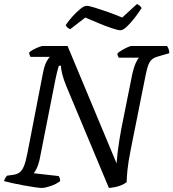

<svg xmlns="http://www.w3.org/2000/svg" viewBox="-31 -932 859 952"><path d="M176 0Q167 0 142.5 -3.5Q118 -7 87.5 -12.5Q57 -18 30 -24Q3 -30 -11 -34Q-9 -42 -4.5 -49.5Q0 -57 4 -61L34 -65Q54 -68 66.5 -77.5Q79 -87 88 -109Q97 -131 105 -173L182 -570Q189 -606 199.5 -626Q210 -646 217 -650H120Q119 -654 116 -659.5Q113 -665 114 -672Q121 -679 135 -686.5Q149 -694 162.5 -699Q176 -704 181 -704H304L547 -122Q549 -150 552.5 -178.5Q556 -207 560.5 -235Q565 -263 570 -291L625 -565Q632 -597 642 -619.5Q652 -642 659 -646H558Q556 -649 553.5 -655Q551 -661 551 -667Q558 -674 572.5 -682.5Q587 -691 601 -697.5Q615 -704 620 -704H797Q800 -700 804.5 -690Q809 -680 808 -668L759 -654Q739 -649 726.5 -640.5Q714 -632 706 -613.5Q698 -595 691 -559L618 -194Q605 -130 601 -89Q597 -48 597 -29Q586 -20 570 -13.5Q554 -7 538 -4Q522 -1 509 0L299 -502Q284 -538 277.5 -565Q271 -592 271 -606H261Q260 -603 257.5 -595Q255 -587 252 -574.5Q249 -562 245 -544L165 -139Q159 -113 150.5 -96Q142 -79 136 -73L260 -59Q263 -55 265.5 -47.5Q268 -40 267 -34Q248 -19 220 -9.5Q192 0 176 0ZM566 -782Q554 -782 524 -792Q494 -802 458 -817Q422 -832 392 -845L317 -787Q313 -789 306 -793.5Q299 -798 295 -808Q310 -830 329.5 -851.5Q349 -873 367.5 -888Q386 -903 398 -903Q411 -903 441 -893.5Q471 -884 508 -871Q545 -858 575 -845L648 -912Q656 -909 662.5 -903Q669 -897 671 -892Q656 -868 636 -842.5Q616 -817 597.5 -799.5Q579 -782 566 -782Z"/></svg>

Font: Texturina Medium
Style: Italic
Weight: 500
Italic angle: -11°
Designer: Guillermo Torres Carreño
Foundry: Omnibus-Type
Version: Version 1.002